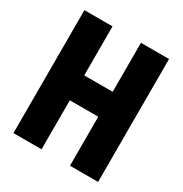

<svg xmlns="http://www.w3.org/2000/svg" viewBox="-164 -824 901 947"><g transform="rotate(30 286.5 -350.0)"><path d="M367 -700H527V0H367V-279H205V0H45V-700H205V-421H367Z"/></g></svg>

Font: Phudu
Style: Bold
Weight: 700
Version: Version 1.005;gftools[0.9.23]